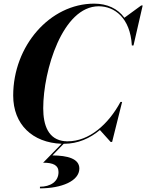

<svg xmlns="http://www.w3.org/2000/svg" viewBox="-20 -780 804 1055"><path d="M332.5 10C407.5 10 474 -19.5 529 -65.5L588 0H596L651 -220H642C576 -97.5 470.5 -3.5 351.5 -3.5C349 -3.5 346 -3.5 343.5 -3.5L344 -4H337.5C245 -11.5 217.5 -92.5 217.5 -185C217.5 -392 323.5 -745.5 522.5 -745.5C607.5 -745.5 696 -683.5 704.5 -530H713.5L764 -750H756L663.5 -682.5C627 -732.5 569.5 -760 497.5 -760C254.5 -760 52.5 -528 52.5 -255C52.5 -96.5 158 4 318.5 10L217 114C272 114 301.5 127.5 301.5 165.5C301.5 218.5 256.5 246 199.5 246V255C317.5 255 416 215 416 146C416 91.5 350.5 74.5 268 74L330 10Z"/></svg>

Font: Bodoni* 24pt
Style: Bold Italic
Weight: 700
Italic angle: -13°
Version: Version 2.3